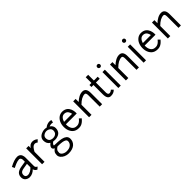

<svg xmlns="http://www.w3.org/2000/svg" viewBox="410 -2595 4694 4694"><g transform="rotate(-45 2757.0 -247.5)"><path d="M109.9 -407.2 93.3 -440.4Q76.7 -474.1 77.1 -475.1Q233.9 -562 340.8 -562Q373.5 -562 398.7 -550.3Q423.8 -538.6 437.7 -521.5Q451.7 -504.4 460.2 -481.7Q468.8 -459 471.4 -440.4Q474.1 -421.9 474.1 -403.8V-107.9Q474.1 -63.5 527.8 -38.1L474.1 12.2Q412.6 -12.2 397 -74.2Q359.4 -34.2 311 -11Q262.7 12.2 209 12.2Q202.6 12.2 193.4 11.2Q184.1 10.3 168.7 6.6Q153.3 2.9 138.7 -3.2Q124 -9.3 108.4 -20.8Q92.8 -32.2 81.1 -47.4Q69.3 -62.5 61.8 -86.2Q54.2 -109.9 54.2 -138.2Q54.2 -161.6 58.3 -181.9Q62.5 -202.1 75.4 -224.6Q88.4 -247.1 109.4 -264.4Q130.4 -281.7 166.7 -296.1Q203.1 -310.5 252 -317.9Q351.6 -331.1 391.1 -340.8V-403.8Q391.1 -412.1 390.1 -420.4Q389.2 -428.7 385.5 -440.9Q381.8 -453.1 375.7 -461.9Q369.6 -470.7 357.4 -477.3Q345.2 -483.9 329.1 -483.9Q305.2 -483.9 273.9 -475.8Q242.7 -467.8 214.8 -456.5Q187 -445.3 162.8 -433.8Q138.7 -422.4 124 -415ZM206.1 -58.1Q255.4 -54.7 306.9 -82.5Q358.4 -110.4 391.1 -150.9V-269Q359.4 -262.7 261.2 -248Q222.2 -241.7 196 -230.5Q169.9 -219.2 157.5 -203.6Q145 -188 140.6 -172.9Q136.2 -157.7 136.2 -138.2Q136.2 -114.3 144.5 -97.2Q152.8 -80.1 165.8 -72.5Q178.7 -64.9 188.2 -61.8Q197.8 -58.6 206.1 -58.1Z M645.5 -549.8H729.5V-475.1Q780.3 -562 868.7 -562Q892.6 -562 915.3 -556.4Q938 -550.8 952.9 -542.5Q967.8 -534.2 979.2 -526.1Q990.7 -518.1 996.1 -512.7L1001.5 -506.8L943.4 -451.2Q940.4 -454.6 935.3 -459.7Q930.2 -464.8 911.9 -473.4Q893.6 -481.9 872.6 -481.9Q849.6 -481.9 827.6 -469.5Q805.7 -457 787.6 -435.5Q769.5 -414.1 755.6 -391.8Q741.7 -369.6 729.5 -344.2V0H645.5Z M1158.2 -388.2Q1158.2 -355.5 1167.7 -331.3Q1177.2 -307.1 1190.7 -294.2Q1204.1 -281.2 1223.6 -273.4Q1243.2 -265.6 1258.8 -263.4Q1274.4 -261.2 1292 -261.2Q1308.6 -261.2 1325.2 -264.2Q1341.8 -267.1 1360.4 -275.9Q1378.9 -284.7 1392.8 -298.1Q1406.7 -311.5 1416 -334.7Q1425.3 -357.9 1425.3 -388.2Q1425.3 -411.6 1416.3 -431.2Q1407.2 -450.7 1392.8 -463.1Q1378.4 -475.6 1360.4 -484.1Q1342.3 -492.7 1325 -496.3Q1307.6 -500 1292 -500Q1276.4 -500 1259 -496.3Q1241.7 -492.7 1223.4 -484.1Q1205.1 -475.6 1190.9 -463.1Q1176.8 -450.7 1167.5 -431.2Q1158.2 -411.6 1158.2 -388.2ZM1088.9 -122.1Q1088.9 -168.5 1160.2 -226.1Q1075.2 -273.9 1075.2 -388.2Q1075.2 -423.8 1089.8 -454.1Q1104.5 -484.4 1127.7 -504.2Q1150.9 -523.9 1180.2 -537.8Q1209.5 -551.8 1237.8 -557.9Q1266.1 -564 1292 -564Q1323.2 -564 1358.9 -555.2Q1389.6 -583 1429.9 -598.4Q1470.2 -613.8 1510.3 -613.8Q1537.1 -613.8 1570.3 -604L1556.2 -534.2Q1538.1 -540 1510.3 -540Q1468.8 -540 1429.2 -523.9Q1508.3 -473.6 1508.3 -388.2Q1508.3 -342.8 1493.4 -307.4Q1478.5 -272 1456.1 -251.7Q1433.6 -231.4 1403.3 -218.5Q1373 -205.6 1346.2 -201.2Q1319.3 -196.8 1292 -196.8Q1260.7 -196.8 1231.9 -202.1Q1172.9 -160.2 1172.9 -122.1Q1174.8 -120.1 1185.3 -118.7Q1195.8 -117.2 1211.7 -116.5Q1227.5 -115.7 1242.2 -115.2Q1256.8 -114.7 1272.7 -114.3Q1288.6 -113.8 1293 -113.8Q1330.1 -111.8 1359.9 -108.4Q1389.6 -105 1424.3 -97.9Q1459 -90.8 1484.6 -79.1Q1510.3 -67.4 1532.2 -50.3Q1554.2 -33.2 1565.7 -7.8Q1577.1 17.6 1577.1 49.8Q1577.1 96.2 1560.1 136.2Q1543 176.3 1509.3 207.5Q1475.6 238.8 1420.9 256.8Q1366.2 274.9 1295.9 274.9Q1233.9 274.9 1178.5 251Q1123 227.1 1089.6 186Q1056.2 145 1056.2 98.1Q1056.6 66.4 1062.5 42.5Q1068.4 18.6 1081.1 0.2Q1093.8 -18.1 1106.4 -29.8Q1119.1 -41.5 1140.1 -57.1Q1088.9 -79.6 1088.9 -122.1ZM1295.9 202.1Q1392.1 202.1 1443.1 158.4Q1494.1 114.7 1494.1 49.8Q1494.1 32.2 1485.8 18.3Q1477.5 4.4 1461.4 -4.9Q1445.3 -14.2 1427.5 -20.5Q1409.7 -26.9 1384.3 -30.8Q1358.9 -34.7 1338.9 -36.6Q1318.8 -38.6 1292 -40Q1283.2 -40 1258.8 -40.5Q1234.4 -41 1220.2 -41Q1198.7 -27.8 1187 -18.6Q1175.3 -9.3 1162.4 6.8Q1149.4 22.9 1143.8 45.2Q1138.2 67.4 1138.2 98.1Q1138.2 126 1161.6 150.4Q1185.1 174.8 1221.4 188.5Q1257.8 202.1 1295.9 202.1Z M1664.1 -269Q1664.1 -349.6 1692.6 -415.8Q1721.2 -481.9 1775.4 -522Q1829.6 -562 1899.9 -562Q1941.9 -562 1976.6 -550.3Q2011.2 -538.6 2033.7 -520.5Q2056.2 -502.4 2073.2 -478Q2090.3 -453.6 2099.4 -430.7Q2108.4 -407.7 2113.8 -383.3Q2119.1 -358.9 2120.6 -344Q2122.1 -329.1 2122.1 -317.9V-278.8H1747.1Q1743.2 -179.2 1784.4 -119.6Q1825.7 -60.1 1903.8 -60.1Q1914.6 -60.1 1918.7 -60.1Q1922.9 -60.1 1936.5 -61.8Q1950.2 -63.5 1959.2 -66.7Q1968.3 -69.8 1983.6 -76.9Q1999 -84 2012 -94Q2024.9 -104 2041.5 -120.4Q2058.1 -136.7 2073.7 -157.2L2125 -107.9Q2108.9 -87.9 2092 -71.3Q2075.2 -54.7 2061.8 -42.7Q2048.3 -30.8 2032 -21.5Q2015.6 -12.2 2005.4 -6.6Q1995.1 -1 1979.5 2.9Q1963.9 6.8 1957.3 8.5Q1950.7 10.3 1936.3 11.2Q1921.9 12.2 1919.2 12.2Q1916.5 12.2 1903.8 12.2Q1856.9 12.2 1817.6 -2.4Q1778.3 -17.1 1750.2 -43.2Q1722.2 -69.3 1702.6 -105Q1683.1 -140.6 1673.6 -181.9Q1664.1 -223.1 1664.1 -269ZM1899.9 -490.2Q1847.2 -490.2 1811.3 -452.6Q1775.4 -415 1757.8 -353H2036.6Q2032.7 -377 2024.4 -398.7Q2016.1 -420.4 2000.7 -442.1Q1985.4 -463.9 1959.2 -477.1Q1933.1 -490.2 1899.9 -490.2Z M2354.5 0H2270.5V-549.8H2354.5V-443.8Q2406.7 -494.1 2469.5 -528.1Q2532.2 -562 2594.7 -562Q2721.7 -562 2721.7 -391.1V0H2637.7V-391.1Q2637.7 -478 2594.7 -478Q2482.9 -478 2354.5 -347.2Z M2834 -481.9V-551.8H2903.8V-750H2988.3V-551.8H3120.1V-481.9H2988.3V-160.2Q2988.3 -147 2988.5 -139.4Q2988.8 -131.8 2990 -118.2Q2991.2 -104.5 2994.6 -96.2Q2998 -87.9 3003.4 -78.9Q3008.8 -69.8 3018.3 -65.4Q3027.8 -61 3040 -61Q3082.5 -61 3123 -100.1L3173.8 -50.8Q3141.6 -17.1 3104 -2.4Q3066.4 12.2 3018.1 12.2Q2903.8 12.2 2903.8 -160.2V-481.9Z M3282.2 -549.8H3364.7V0H3282.2ZM3272 -719.2Q3272 -740.7 3286.9 -755.4Q3301.8 -770 3324.2 -770Q3345.7 -770 3360.4 -755.4Q3375 -740.7 3375 -719.2Q3375 -696.8 3360.4 -681.9Q3345.7 -667 3324.2 -667Q3301.8 -667 3286.9 -681.9Q3272 -696.8 3272 -719.2Z M3627 0H3543V-549.8H3627V-443.8Q3679.2 -494.1 3741.9 -528.1Q3804.7 -562 3867.2 -562Q3994.1 -562 3994.1 -391.1V0H3910.2V-391.1Q3910.2 -478 3867.2 -478Q3755.4 -478 3627 -347.2Z M4156.7 -549.8H4239.3V0H4156.7ZM4146.5 -719.2Q4146.5 -740.7 4161.4 -755.4Q4176.3 -770 4198.7 -770Q4220.2 -770 4234.9 -755.4Q4249.5 -740.7 4249.5 -719.2Q4249.5 -696.8 4234.9 -681.9Q4220.2 -667 4198.7 -667Q4176.3 -667 4161.4 -681.9Q4146.5 -696.8 4146.5 -719.2Z M4387.7 -269Q4387.7 -349.6 4416.3 -415.8Q4444.8 -481.9 4499 -522Q4553.2 -562 4623.5 -562Q4665.5 -562 4700.2 -550.3Q4734.9 -538.6 4757.3 -520.5Q4779.8 -502.4 4796.9 -478Q4814 -453.6 4823 -430.7Q4832 -407.7 4837.4 -383.3Q4842.8 -358.9 4844.2 -344Q4845.7 -329.1 4845.7 -317.9V-278.8H4470.7Q4466.8 -179.2 4508.1 -119.6Q4549.3 -60.1 4627.4 -60.1Q4638.2 -60.1 4642.3 -60.1Q4646.5 -60.1 4660.2 -61.8Q4673.8 -63.5 4682.9 -66.7Q4691.9 -69.8 4707.3 -76.9Q4722.7 -84 4735.6 -94Q4748.5 -104 4765.1 -120.4Q4781.7 -136.7 4797.4 -157.2L4848.6 -107.9Q4832.5 -87.9 4815.7 -71.3Q4798.8 -54.7 4785.4 -42.7Q4772 -30.8 4755.6 -21.5Q4739.3 -12.2 4729 -6.6Q4718.8 -1 4703.1 2.9Q4687.5 6.8 4680.9 8.5Q4674.3 10.3 4659.9 11.2Q4645.5 12.2 4642.8 12.2Q4640.1 12.2 4627.4 12.2Q4580.6 12.2 4541.3 -2.4Q4502 -17.1 4473.9 -43.2Q4445.8 -69.3 4426.3 -105Q4406.7 -140.6 4397.2 -181.9Q4387.7 -223.1 4387.7 -269ZM4623.5 -490.2Q4570.8 -490.2 4534.9 -452.6Q4499 -415 4481.4 -353H4760.3Q4756.3 -377 4748 -398.7Q4739.7 -420.4 4724.4 -442.1Q4709 -463.9 4682.9 -477.1Q4656.7 -490.2 4623.5 -490.2Z M5078.1 0H4994.1V-549.8H5078.1V-443.8Q5130.4 -494.1 5193.1 -528.1Q5255.9 -562 5318.4 -562Q5445.3 -562 5445.3 -391.1V0H5361.3V-391.1Q5361.3 -478 5318.4 -478Q5206.5 -478 5078.1 -347.2Z"/></g></svg>

Font: Junction Regular
Style: Regular
Weight: 500
Designer: Caroline Hadilaksono
Foundry: Caroline Hadilaksono
Version: Version 1.056